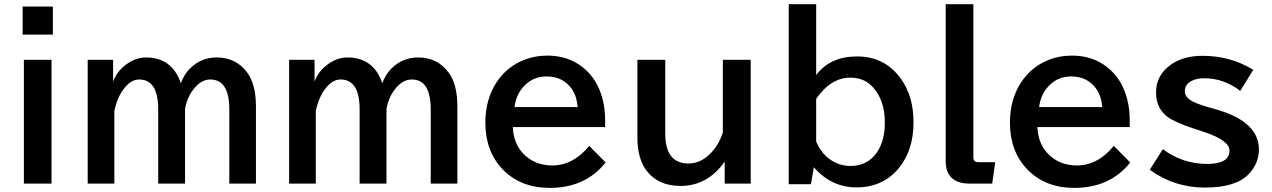

<svg xmlns="http://www.w3.org/2000/svg" viewBox="-20 -850 6060 915"><path d="M87.9 -818.8H231.9V-685.1H87.9ZM93.8 -564.9H225.6V24.9H93.8Z M519 -564.9V-460.9Q535.2 -505.4 572.8 -536.1Q621.6 -576.2 674.8 -576.2Q800.8 -576.2 841.8 -453.1Q856.9 -495.1 884.8 -522.9Q938 -576.2 1012.7 -576.2Q1105.5 -576.2 1158.7 -503.4Q1199.7 -447.3 1199.7 -342.8V24.9H1072.8V-329.1Q1072.8 -471.2 981.9 -471.2Q938.5 -471.2 901.9 -424.3Q871.1 -384.8 861.8 -330.1V24.9H733.9V-329.1Q733.9 -471.2 643.1 -471.2Q607.9 -471.2 576.7 -435.1Q539.6 -391.6 524.9 -320.8V24.9H397.9V-564.9Z M1479 -564.9V-460.9Q1495.1 -505.4 1532.7 -536.1Q1581.5 -576.2 1634.8 -576.2Q1760.7 -576.2 1801.8 -453.1Q1816.9 -495.1 1844.7 -522.9Q1897.9 -576.2 1972.7 -576.2Q2065.4 -576.2 2118.7 -503.4Q2159.7 -447.3 2159.7 -342.8V24.9H2032.7V-329.1Q2032.7 -471.2 1941.9 -471.2Q1898.4 -471.2 1861.8 -424.3Q1831.1 -384.8 1821.8 -330.1V24.9H1693.8V-329.1Q1693.8 -471.2 1603 -471.2Q1567.9 -471.2 1536.6 -435.1Q1499.5 -391.6 1484.9 -320.8V24.9H1357.9V-564.9Z M2863.8 -244.6H2423.8Q2427.2 -167 2472.7 -118.7Q2527.3 -61.5 2611.8 -61.5Q2711.4 -61.5 2788.1 -154.8L2866.2 -75.7Q2770 45.4 2599.6 45.4Q2460 45.4 2374.5 -43.9Q2293 -129.9 2293 -265.6Q2293 -376 2346.2 -457.5Q2393.6 -529.8 2472.7 -562.5Q2526.9 -585 2588.4 -585Q2686.5 -585 2755.9 -530.3Q2827.6 -474.6 2852.5 -374.5Q2863.8 -329.1 2863.8 -278.8ZM2732.9 -339.8Q2729 -390.1 2706.5 -423.8Q2664.1 -485.8 2584.5 -485.8Q2513.2 -485.8 2467.3 -428.2Q2439 -392.6 2432.1 -339.8Z M3017.6 -564.9H3150.4V-212.9Q3150.4 -70.8 3261.2 -70.8Q3320.8 -70.8 3369.6 -122.6Q3405.3 -160.2 3424.8 -217.8V-564.9H3557.6V24.9H3433.6V-80.1Q3352.5 36.1 3223.1 36.1Q3116.2 36.1 3060.5 -37.6Q3017.6 -94.7 3017.6 -194.8Z M3738.8 -830.1H3869.6V-492.2Q3936 -581.1 4064.9 -581.1Q4197.8 -581.1 4274.4 -473.1Q4333.5 -390.1 4333.5 -267.6Q4333.5 -135.3 4265.1 -50.8Q4189 43 4062 43Q3941.4 43 3858.4 -53.2L3844.7 27.8H3738.8ZM3869.6 -175.3Q3890.6 -126 3926.3 -97.2Q3974.1 -59.1 4033.7 -59.1Q4116.2 -59.1 4161.1 -127Q4196.8 -181.2 4196.8 -265.6Q4196.8 -343.8 4166 -398.4Q4120.6 -480 4032.2 -480Q3939.5 -480 3869.6 -378.9Z M4486.8 -830.1H4618.7V-100.1Q4618.7 -77.1 4641.6 -77.1H4722.7L4708.5 24.9H4597.7Q4559.1 24.9 4533.7 10.7Q4486.8 -14.6 4486.8 -80.1Z M5363.8 -244.6H4923.8Q4927.2 -167 4972.7 -118.7Q5027.3 -61.5 5111.8 -61.5Q5211.4 -61.5 5288.1 -154.8L5366.2 -75.7Q5270 45.4 5099.6 45.4Q4960 45.4 4874.5 -43.9Q4793 -129.9 4793 -265.6Q4793 -376 4846.2 -457.5Q4893.6 -529.8 4972.7 -562.5Q5026.9 -585 5088.4 -585Q5186.5 -585 5255.9 -530.3Q5327.6 -474.6 5352.5 -374.5Q5363.8 -329.1 5363.8 -278.8ZM5232.9 -339.8Q5229 -390.1 5206.5 -423.8Q5164.1 -485.8 5084.5 -485.8Q5013.2 -485.8 4967.3 -428.2Q4939 -392.6 4932.1 -339.8Z M5521.5 -139.2Q5615.7 -68.8 5732.9 -68.8Q5839.4 -68.8 5839.4 -132.3Q5839.4 -180.7 5718.3 -221.2L5667.5 -237.8Q5577.6 -268.1 5543.9 -293Q5489.3 -334 5489.3 -409.7Q5489.3 -493.7 5563 -543.9Q5621.6 -584 5710.4 -584Q5845.2 -584 5952.6 -517.1L5890.6 -417Q5811.5 -477.1 5719.2 -477.1Q5681.2 -477.1 5656.7 -463.4Q5626.5 -446.8 5626.5 -415Q5626.5 -390.6 5652.8 -373Q5673.8 -358.4 5729.5 -341.8L5783.7 -326.2Q5979.5 -268.1 5979.5 -137.7Q5979.5 -72.3 5931.6 -21Q5871.1 43.9 5721.7 43.9Q5576.2 43.9 5459.5 -41Z"/></svg>

Font: BIZ UDPGothic
Style: Bold
Weight: 700
Designer: TypeBank Co., Ltd.
Foundry: Morisawa Inc.
Version: Version 1.051